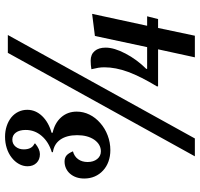

<svg xmlns="http://www.w3.org/2000/svg" viewBox="-36 -768 803 772"><g transform="rotate(-90 366.0 -381.5)"><path d="M66.9 -369.1Q51.3 -383.3 43 -402.6Q34.7 -421.9 34.7 -444.8Q34.7 -479.5 54.2 -502Q63 -512.2 75.7 -518.1Q88.4 -523.9 103 -523.9Q117.7 -523.9 127 -516.4Q136.2 -508.8 144 -490.2Q123.5 -484.9 112.3 -469.2Q101.1 -453.6 101.1 -431.2Q101.1 -407.7 113 -392.8Q125 -377.9 144 -377.9Q171.9 -377.9 190.9 -404.8Q209 -431.6 209 -473.1Q209 -515.1 191.2 -540.8Q173.3 -566.4 140.6 -570.8V-575.2Q182.1 -587.9 206.1 -616Q230 -644 230 -680.2Q230 -705.1 219.5 -719.5Q209 -733.9 190.9 -733.9Q173.8 -733.9 162.8 -720.7Q151.9 -707.5 151.9 -688Q151.9 -655.3 174.8 -645L175.8 -642.1Q152.3 -623 132.8 -623Q110.8 -623 97.4 -636.7Q84 -650.4 84 -672.9Q84 -690.9 93.3 -707.5Q102.5 -724.1 119.1 -736.8Q135.3 -749.5 156.7 -756.3Q178.2 -763.2 202.6 -763.2Q225.6 -763.2 245.6 -756.6Q265.6 -750 280.8 -737.8Q295.4 -725.6 303.2 -709.2Q311 -692.9 311 -673.8Q311 -640.6 286.1 -614.3Q260.7 -587.9 218.8 -576.2V-571.8Q257.8 -563.5 280.8 -537.6Q303.7 -511.7 303.7 -475.1Q303.7 -448.2 291.7 -423.8Q279.8 -399.4 257.8 -380.4Q236.3 -361.3 208 -350.6Q179.7 -339.8 148.9 -339.8Q124 -339.8 103 -347.4Q82 -355 66.9 -369.1ZM540 -752H611.8L195.8 0H124ZM554.2 -147.9H405.8L404.8 -151.9Q444.8 -217.8 463.4 -268.3Q481.9 -318.8 481.9 -363.8Q481.9 -377 480 -388.4Q478 -399.9 474.1 -416Q490.7 -418.9 508.8 -418.9Q533.7 -418.9 547.4 -402.8Q561 -386.7 561 -358.9Q561 -324.2 537.1 -278.8Q513.7 -233.9 475.1 -194.8L476.1 -191.9H563L607.9 -401.9L696.8 -413.1L648.9 -191.9H687L675.8 -147.9H640.1L608.9 0H522Z"/></g></svg>

Font: Pattaya
Style: Regular
Weight: 400
Designer: Pablo Impallari / Thai characters Designed by Thanarat Vachiruckul and Suppakit Chalermlarp
Foundry: Pablo Impallari
Version: Version 2.000